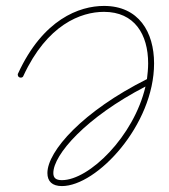

<svg xmlns="http://www.w3.org/2000/svg" viewBox="-20 -618 570 648"><path d="M189 10C307 10 500 -196 500 -404C500 -510 448 -598 331 -598C248 -598 125 -553 41 -370C40 -369 40 -368 40 -366C40 -360 44 -356 50 -356C54 -356 58 -358 59 -362C139 -535 253 -578 331 -578C434 -578 480 -502 480 -404C480 -386 478 -368 476 -351C260 -243 140 -108 140 -34C140 -6 156 10 189 10ZM189 -10C168 -10 160 -18 160 -34C160 -96 270 -222 471 -326C432 -158 281 -10 189 -10Z"/></svg>

Font: Mistral SingleLine Outline
Style: Regular
Weight: 300
Designer: François Chastanet, Élisa Garzelli, Anais Alves, Morgane Autin
Foundry: institut supérieur des arts et du design Toulouse / isdaT
Version: Version 1.000;Glyphs 3.3 (3337)